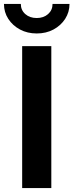

<svg xmlns="http://www.w3.org/2000/svg" viewBox="-54 -964 376 984"><path d="M209 -727.5V0H59.6V-727.5ZM134.3 -792.5Q86.4 -792.5 48.6 -812.7Q10.7 -833 -11.5 -867.2Q-33.7 -901.4 -33.7 -943.8H52.7Q52.7 -912.1 75.7 -891.8Q98.6 -871.6 134.3 -871.6Q169.4 -871.6 192.4 -891.8Q215.3 -912.1 215.3 -943.8H302.2Q302.2 -901.9 280 -867.4Q257.8 -833 220 -812.7Q182.1 -792.5 134.3 -792.5Z"/></svg>

Font: Inter 24pt
Style: Bold
Weight: 700
Designer: Rasmus Andersson
Foundry: rsms
Version: Version 4.001;git-66647c0bb